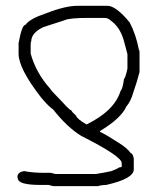

<svg xmlns="http://www.w3.org/2000/svg" viewBox="-20 -463 528 651"><path d="M343.8 -443.4Q373.5 -443.4 419.9 -386.7Q441.4 -345.2 451.2 -293Q453.1 -293 453.1 -287.1V-218.8Q445.3 -187.5 431.6 -148.4Q423.3 -119.1 408.2 -101.6Q390.6 -62 320.3 -19.5L318.4 -15.6Q324.7 -15.6 382.8 21.5Q410.2 38.1 423.8 56.6Q429.7 56.6 433.6 74.2V111.3Q433.6 143.1 339.8 164.1Q324.7 164.1 312.5 168H160.2Q158.2 168 144.5 164.1H119.1Q41 164.1 41 142.6Q39.1 142.6 39.1 136.7Q39.1 120.6 62.5 117.2Q90.8 123 130.9 123H152.3Q154.3 123 168 127H304.7Q333.5 122.6 357.4 117.2Q376 110.4 382.8 105.5Q386.2 103.5 392.6 103.5V89.8Q392.6 66.9 255.9 -2Q208 -31.2 160.2 -91.8Q145 -101.6 119.1 -132.8Q43 -230.5 43 -281.2V-316.4Q54.2 -378.9 66.4 -378.9Q80.6 -399.4 136.7 -418Q201.2 -443.4 244.1 -443.4ZM84 -310.5V-281.2Q102.5 -214.8 150.4 -162.1Q150.4 -158.7 191.4 -117.2Q215.3 -90.3 222.7 -87.9Q222.7 -84.5 238.3 -70.3Q240.7 -60.1 273.4 -41Q367.7 -86.9 388.7 -154.3Q396.5 -163.1 400.4 -195.3Q405.3 -198.7 412.1 -230.5V-279.3L402.3 -316.4Q390.6 -365.2 361.3 -388.7Q347.7 -400.4 343.8 -400.4Q341.3 -402.3 330.1 -402.3H281.2Q214.8 -402.3 199.2 -394.5L127 -371.1Q85.9 -351.6 85.9 -322.3Q84 -322.3 84 -310.5Z"/></svg>

Font: CEF Fonts CJK
Style: Regular
Weight: 400
Designer: PartyBoss (派对大魔王)
Version: Release 2.25